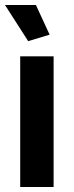

<svg xmlns="http://www.w3.org/2000/svg" viewBox="-20 -750 295 770"><path d="M179 -611 124 -730H0L93 -585ZM195 -524H61V0H195Z"/></svg>

Font: RT Raleway Bold
Style: Regular
Weight: 400
Designer: Matt McInerney, Pablo Impallari, Rodrigo Fuenzalida — Edited by Milan Moffatt in April 2016
Foundry: Matt McInerney, Pablo Impallari, Rodrigo Fuenzalida — Edited by Milan Moffatt in April 2016
Version: Version 3.001